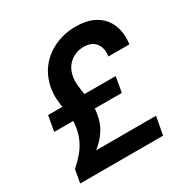

<svg xmlns="http://www.w3.org/2000/svg" viewBox="-163 -851 961 989"><g transform="rotate(-30 318.0 -356.0)"><path d="M34 0 48 -78Q78 -104 100.5 -130.5Q123 -157 138 -187.5Q153 -218 160 -257Q166 -287 162.5 -316Q159 -345 154 -374Q149 -403 146.5 -434.5Q144 -466 150 -502Q162 -567 199 -613.5Q236 -660 293 -686Q350 -712 417 -712Q474 -712 513.5 -695Q553 -678 577 -648Q601 -618 609.5 -579Q618 -540 612 -494H487Q492 -525 483.5 -549Q475 -573 454.5 -587Q434 -601 399 -601Q371 -601 345.5 -589Q320 -577 301.5 -553.5Q283 -530 277 -494Q273 -469 276 -441.5Q279 -414 284 -384.5Q289 -355 291.5 -324.5Q294 -294 288 -262Q281 -218 258 -180.5Q235 -143 191 -107H547L527 0ZM51 -297 67 -388H469L453 -297Z"/></g></svg>

Font: DM Sans 9pt
Style: Bold Italic
Weight: 700
Italic angle: -10°
Version: Version 4.004;gftools[0.9.30]